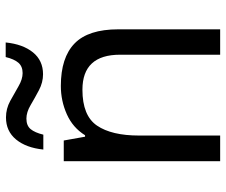

<svg xmlns="http://www.w3.org/2000/svg" viewBox="-78 -696 775 658"><g transform="rotate(-90 309.0 -367.5)"><path d="M85 -536H156L169 -463H174Q200 -505 246 -525.5Q292 -546 343 -546Q440 -546 488.5 -499Q537 -452 537 -349V0H450V-343Q450 -472 330 -472Q241 -472 207 -422Q173 -372 173 -278V0H85ZM125 -606Q131 -665 159.5 -699.5Q188 -734 235 -734Q265 -734 291.5 -719.5Q318 -705 342 -691Q366 -677 387 -677Q410 -677 422.5 -691.5Q435 -706 442 -735H492Q486 -676 458 -641.5Q430 -607 383 -607Q355 -607 328.5 -621Q302 -635 277.5 -649.5Q253 -664 231 -664Q207 -664 195 -649.5Q183 -635 176 -606Z"/></g></svg>

Font: BC Sans
Style: Regular
Weight: 400
Designer: Monotype Design Team
Province of B.C.
Foundry: Monotype Imaging Inc.
Version: Version 2.000;GOOG;noto-source:20170915:90ef993387c0